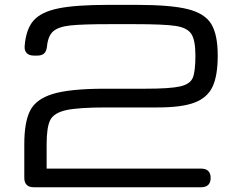

<svg xmlns="http://www.w3.org/2000/svg" viewBox="-20 -786 993 806"><path d="M415.5 -413.6H590.3Q694.8 -413.6 736.6 -423.3Q778.3 -433.1 789.3 -459.5Q800.3 -485.8 800.3 -552.7Q800.3 -617.7 783 -643.8Q765.6 -669.9 717 -677.2Q668.5 -684.6 546.4 -684.6H439.9Q325.7 -684.6 275.6 -679.2Q225.6 -673.8 203.6 -654.8Q181.6 -635.7 177.2 -590.8Q175.3 -571.8 165.8 -562.3Q156.2 -552.7 137.7 -552.7H121.6Q102.5 -552.7 92.3 -563Q82 -573.2 83.5 -592.3Q88.9 -663.1 120.6 -699.5Q152.3 -735.8 224.9 -750.7Q297.4 -765.6 435.1 -765.6H551.3Q695.8 -765.6 767.6 -747.8Q839.4 -730 866.7 -685.5Q894 -641.1 894 -552.7Q894 -467.8 872.1 -421.6Q850.1 -375.5 796.4 -355.2Q742.7 -335 642.6 -335H427.7Q308.1 -335 257.1 -323.5Q206.1 -312 190.9 -282Q175.8 -252 175.8 -181.2V-78.1H825.2Q844.2 -78.1 854.2 -68.1Q864.3 -58.1 864.3 -39.1Q864.3 -20 854.2 -10Q844.2 0 825.2 0H121.1Q102.1 0 92 -10Q82 -20 82 -39.1V-181.2Q82 -273.9 106.7 -322Q131.3 -370.1 201.7 -391.6Q272 -413.1 415.5 -413.6Z"/></svg>

Font: Gyrochrome
Style: Regular
Weight: 400
Designer: David Moles
Foundry: David Moles
Version: Version 1.005;Glyphs 3.2.3 (3260)